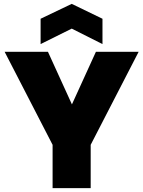

<svg xmlns="http://www.w3.org/2000/svg" viewBox="-20 -973 741 993"><path d="M4 -705H228L389 -352H315L476 -705H697L449 -224V0H252V-224ZM510 -745 351 -825 190 -745V-876L351 -953L510 -876Z"/></svg>

Font: Parkinsans ExtraBold
Style: Regular
Weight: 800
Designer: Red Stone, Indian Type Foundry
Foundry: Indian Type Foundry
Version: Version 1.000